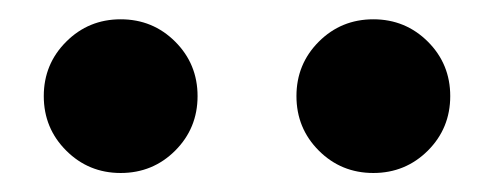

<svg xmlns="http://www.w3.org/2000/svg" viewBox="-20 -752 515 200"><path d="M288.8 -651.9Q288.8 -618.4 312.1 -595.1Q335.4 -571.8 368.9 -571.8Q402.3 -571.8 425.7 -595.1Q449 -618.4 449 -651.9Q449 -685.3 425.7 -708.6Q402.3 -731.9 368.9 -731.9Q335.4 -731.9 312.1 -708.6Q288.8 -685.3 288.8 -651.9ZM25.6 -651.9Q25.6 -618.4 49 -595.1Q72.3 -571.8 105.7 -571.8Q139.2 -571.8 162.5 -595.1Q185.8 -618.4 185.8 -651.9Q185.8 -685.3 162.5 -708.6Q139.2 -731.9 105.7 -731.9Q72.3 -731.9 49 -708.6Q25.6 -685.3 25.6 -651.9Z"/></svg>

Font: Giphurs
Style: Regular
Weight: 400
Version: Version 2.010